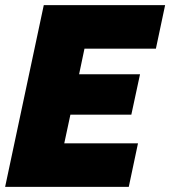

<svg xmlns="http://www.w3.org/2000/svg" viewBox="-23 -730 665 750"><path d="M148 -710H622L586 -540H307L286 -440H524L490 -282H252L228 -170H516L480 0H-3Z"/></svg>

Font: Raleway Thin Black
Style: Italic
Weight: 900
Italic angle: -12°
Version: Version 4.026